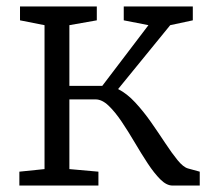

<svg xmlns="http://www.w3.org/2000/svg" viewBox="-20 -575 655 595"><path d="M40 0V-43L118 -51V-497L42 -512V-555H280V-512L195 -497V-309H297L440 -497L363.5 -512V-555H577.5V-512L507.5 -497L346 -299Q373.5 -285 399 -257.5Q424.5 -230 447.8 -196.8Q471 -163.5 491.8 -132Q512.5 -100.5 530.2 -78.8Q548 -57 562.5 -53L599 -43V0H514.5Q496 0 476.8 -19.2Q457.5 -38.5 437.5 -69Q417.5 -99.5 397.5 -133.5Q377.5 -167.5 357 -198Q336.5 -228.5 316.2 -247.8Q296 -267 276 -267H195V-51L285 -43V0Z"/></svg>

Font: Merriweather Light
Style: Regular
Weight: 300
Designer: Eben Sorkin
Foundry: Eben Sorkin
Version: Version 2.100